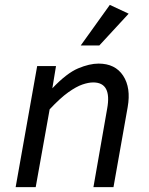

<svg xmlns="http://www.w3.org/2000/svg" viewBox="-20 -765 611 785"><path d="M361 -428Q342 -428 317 -419.5Q292 -411 259 -387.5Q226 -364 183 -318L126 0H44L132 -495H209L194 -404Q253 -466 299.5 -485.5Q346 -505 383 -505Q451 -505 483.5 -455.5Q516 -406 502 -327L444 0H362L418 -320Q438 -428 361 -428ZM386 -579H310L429 -745L506 -709Z"/></svg>

Font: Inria Sans
Style: Italic
Weight: 400
Italic angle: -10°
Designer: Black Foundry Team
Foundry: Black Foundry
Version: Version 1.2; ttfautohint (v1.8.3)